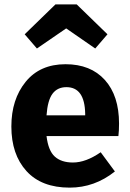

<svg xmlns="http://www.w3.org/2000/svg" viewBox="-20 -842 594 879"><path d="M283 -712 149 -620 93 -685 234 -822H331L472 -685L416 -620ZM525 -276Q525 -243 522 -219H193Q201 -152 231 -125Q261 -98 314 -98Q373 -98 441 -145L506 -57Q413 17 299 17Q170 17 101 -59Q32 -135 32 -263Q32 -387 97.5 -467.5Q163 -548 280 -548Q395 -548 460 -476Q525 -404 525 -276ZM370 -314V-321Q368 -443 284 -443Q243 -443 220.5 -413Q198 -383 193 -314Z"/></svg>

Font: Fira Sans
Style: Bold
Weight: 700
Designer: bBox Type GmbH & Carrois Corporate GbR & Edenspiekermann AG
Foundry: bBox Type GmbH & Carrois Corporate GbR & Edenspiekermann AG
Version: Version 4.301;PS 004.301;hotconv 1.0.88;makeotf.lib2.5.64775